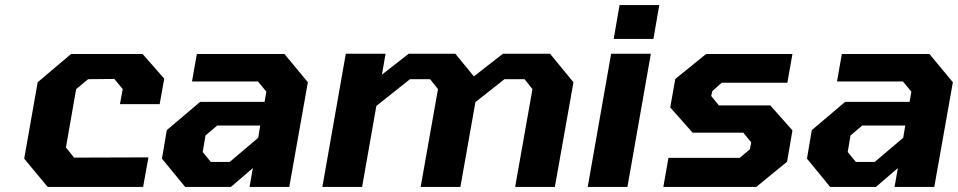

<svg xmlns="http://www.w3.org/2000/svg" viewBox="-20 -734 3762 754"><path d="M167 0 75 -111 128 -411 259 -522H540L625 -425L607 -325H451L462 -384L429 -424L326 -423L279 -384L239 -155L271 -115L563 -116L542 0Z M707 0 616 -111 635 -223 766 -334H1019L1026 -374L993 -414H734L753 -522H1097L1189 -411L1116 0H960L973 -74L887 0ZM808 -98H882L994 -193L1002 -241H833L787 -202L776 -137Z M1246 0 1338 -523H1494L1480 -441L1585 -523H1768L1841 -434L1955 -523H2140L2232 -411L2159 0H2003L2071 -384L2040 -423H1961L1847 -333L1788 0H1632L1700 -384L1669 -423H1590L1458 -318L1402 0Z M2390 -581 2413 -714H2569L2546 -581ZM2288 0 2380 -523H2536L2444 0Z M2585 0 2605 -114H2885L2925 -148L2930 -175L2899 -213H2700L2612 -312L2632 -424L2753 -522H3092L3072 -409H2814L2777 -376L2773 -357L2803 -320H3005L3092 -222L3071 -99L2950 0Z M3240 0 3149 -111 3168 -223 3299 -334H3552L3559 -374L3526 -414H3267L3286 -522H3630L3722 -411L3649 0H3493L3506 -74L3420 0ZM3341 -98H3415L3527 -193L3535 -241H3366L3320 -202L3309 -137Z"/></svg>

Font: Tomorrow SemiBold
Style: Italic
Weight: 600
Italic angle: -10°
Designer: Tony de Marco, Monica Rizzolli
Foundry: Just in Type
Version: Version 2.002